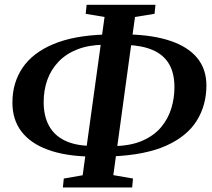

<svg xmlns="http://www.w3.org/2000/svg" viewBox="-20 -782 905 820"><path d="M248.5 18.5 252.5 -19.5 333 -33.5 426.5 -709.5 346 -723 350 -761.5H644L640 -723L556.5 -709.5L464 -34L548 -19.5L544.5 18.5ZM359 -113.5Q256.5 -116 183.2 -143Q110 -170 71.5 -220.5Q33 -271 33 -343.5Q33 -428 76 -492Q119 -556 207 -593.2Q295 -630.5 429.5 -634.5L423 -591Q358.5 -590 310.2 -571Q262 -552 230 -518.5Q198 -485 182.2 -441Q166.5 -397 166.5 -346Q166.5 -287 188.8 -245.8Q211 -204.5 255.2 -182.5Q299.5 -160.5 365 -159ZM457.5 -114 464 -158Q537.5 -159 587.5 -180.8Q637.5 -202.5 667.8 -238.5Q698 -274.5 711.5 -318.8Q725 -363 725 -408.5Q725 -470.5 701.5 -509.5Q678 -548.5 633 -568Q588 -587.5 523 -590L528.5 -635Q634 -632.5 708.5 -607.2Q783 -582 822.2 -534.5Q861.5 -487 861.5 -417Q861.5 -333 820.5 -266.8Q779.5 -200.5 690.5 -160.2Q601.5 -120 457.5 -114Z"/></svg>

Font: Merriweather 48pt SemiBold
Style: Italic
Weight: 600
Italic angle: -7.8°
Designer: Eben Sorkin
Foundry: Eben Sorkin
Version: Version 2.101